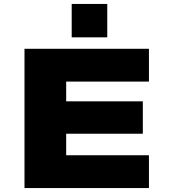

<svg xmlns="http://www.w3.org/2000/svg" viewBox="-20 -952 856 972"><path d="M104 0V-705H734V-539H315V-439H703V-275H315V-166H734V0ZM343 -763V-932H523V-763Z"/></svg>

Font: Nunito Sans 7pt Expanded Black
Style: Regular
Weight: 900
Width: 7
Designer: Vernon Adams
Foundry: Vernon Adams
Version: Version 3.101;gftools[0.9.27]